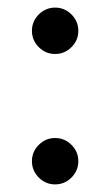

<svg xmlns="http://www.w3.org/2000/svg" viewBox="-20 -480 290 505"><path d="M125 5Q100 5 82 -13Q64 -31 64 -56Q64 -81 82 -99Q100 -117 125 -117Q150 -117 168 -99Q186 -81 186 -56Q186 -31 168 -13Q150 5 125 5ZM125 -338Q100 -338 82 -356Q64 -374 64 -399Q64 -424 82 -442Q100 -460 125 -460Q150 -460 168 -442Q186 -424 186 -399Q186 -374 168 -356Q150 -338 125 -338Z"/></svg>

Font: Spectral SC
Style: Regular
Weight: 400
Designer: Jean-Baptiste Levee
Foundry: Production Type
Version: Version 2.001